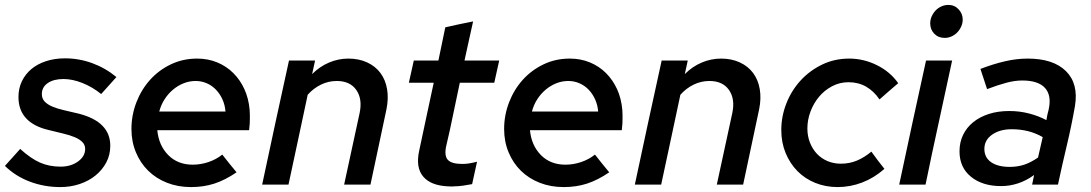

<svg xmlns="http://www.w3.org/2000/svg" viewBox="-27 -750 4432 780"><path d="M-7 -76Q9 -93 24 -110.5Q39 -128 55 -145Q98 -106 135.5 -89.5Q173 -73 219 -73Q261 -73 290 -94Q319 -115 319 -145Q319 -161 308 -172.5Q297 -184 277 -192.5Q257 -201 229.5 -207.5Q202 -214 170 -222Q110 -236 79 -269.5Q48 -303 48 -356Q48 -391 62 -420Q76 -449 100.5 -469.5Q125 -490 160 -501.5Q195 -513 237 -513Q294 -513 347.5 -493.5Q401 -474 446 -437Q430 -420 415 -402.5Q400 -385 384 -368Q348 -397 307.5 -413Q267 -429 231 -429Q191 -429 167 -412.5Q143 -396 143 -368Q143 -350 154 -338Q165 -326 184.5 -317.5Q204 -309 232 -302.5Q260 -296 294 -288Q421 -255 421 -158Q421 -121 405 -90.5Q389 -60 361.5 -37.5Q334 -15 297 -2.5Q260 10 218 10Q153 10 94.5 -12Q36 -34 -7 -76Z M934 -50Q887 -18 843.5 -4Q800 10 749 10Q696 10 651.5 -7.5Q607 -25 575 -56.5Q543 -88 525 -131.5Q507 -175 507 -226Q507 -282 527 -334Q547 -386 582.5 -425.5Q618 -465 667 -488.5Q716 -512 774 -512Q818 -512 855.5 -496.5Q893 -481 921 -453Q949 -425 966 -387.5Q983 -350 987 -305Q988 -295 988 -285Q988 -275 988 -265Q988 -257 987.5 -247.5Q987 -238 985 -221H612Q618 -159 656.5 -120Q695 -81 756 -81Q788 -81 819.5 -91.5Q851 -102 876 -122Q890 -104 904.5 -86Q919 -68 934 -50ZM768 -421Q742 -421 718.5 -411.5Q695 -402 675.5 -385.5Q656 -369 641.5 -346.5Q627 -324 620 -297H889Q887 -323 877 -345.5Q867 -368 851 -385Q835 -402 813.5 -411.5Q792 -421 768 -421Z M1038 0Q1065 -127 1092 -252Q1119 -377 1147 -504H1253Q1250 -490 1247 -476.5Q1244 -463 1241 -449Q1272 -480 1310 -496Q1348 -512 1388 -512Q1431 -512 1464.5 -496.5Q1498 -481 1518.5 -453.5Q1539 -426 1545.5 -388Q1552 -350 1543 -306Q1527 -229 1510.5 -153Q1494 -77 1478 0H1371L1434 -291Q1446 -348 1420.5 -384.5Q1395 -421 1341 -421Q1307 -421 1276.5 -406Q1246 -391 1223 -365Q1203 -273 1184 -182Q1165 -91 1145 0Z M1676 -138Q1691 -208 1705.5 -276.5Q1720 -345 1735 -414H1634Q1639 -437 1644 -459Q1649 -481 1654 -504H1754Q1761 -538 1768 -571.5Q1775 -605 1782 -639Q1811 -646 1838.5 -651.5Q1866 -657 1895 -663Q1886 -624 1877.5 -584Q1869 -544 1860 -504H2001Q1996 -481 1991 -459Q1986 -437 1981 -414H1841Q1827 -350 1814 -285.5Q1801 -221 1786 -158Q1777 -118 1792 -101Q1807 -84 1851 -84Q1865 -84 1878 -86Q1891 -88 1911 -93Q1906 -70 1901 -47.5Q1896 -25 1891 -2Q1876 1 1855.5 4Q1835 7 1818 7Q1811 8 1805 7.5Q1799 7 1793 7Q1723 4 1692 -33Q1661 -70 1676 -138Z M2448 -50Q2401 -18 2357.5 -4Q2314 10 2263 10Q2210 10 2165.5 -7.5Q2121 -25 2089 -56.5Q2057 -88 2039 -131.5Q2021 -175 2021 -226Q2021 -282 2041 -334Q2061 -386 2096.5 -425.5Q2132 -465 2181 -488.5Q2230 -512 2288 -512Q2332 -512 2369.5 -496.5Q2407 -481 2435 -453Q2463 -425 2480 -387.5Q2497 -350 2501 -305Q2502 -295 2502 -285Q2502 -275 2502 -265Q2502 -257 2501.5 -247.5Q2501 -238 2499 -221H2126Q2132 -159 2170.5 -120Q2209 -81 2270 -81Q2302 -81 2333.5 -91.5Q2365 -102 2390 -122Q2404 -104 2418.5 -86Q2433 -68 2448 -50ZM2282 -421Q2256 -421 2232.5 -411.5Q2209 -402 2189.5 -385.5Q2170 -369 2155.5 -346.5Q2141 -324 2134 -297H2403Q2401 -323 2391 -345.5Q2381 -368 2365 -385Q2349 -402 2327.5 -411.5Q2306 -421 2282 -421Z M2552 0Q2579 -127 2606 -252Q2633 -377 2661 -504H2767Q2764 -490 2761 -476.5Q2758 -463 2755 -449Q2786 -480 2824 -496Q2862 -512 2902 -512Q2945 -512 2978.5 -496.5Q3012 -481 3032.5 -453.5Q3053 -426 3059.5 -388Q3066 -350 3057 -306Q3041 -229 3024.5 -153Q3008 -77 2992 0H2885L2948 -291Q2960 -348 2934.5 -384.5Q2909 -421 2855 -421Q2821 -421 2790.5 -406Q2760 -391 2737 -365Q2717 -273 2698 -182Q2679 -91 2659 0Z M3389 -85Q3424 -85 3454 -97.5Q3484 -110 3513 -134Q3526 -116 3539 -98.5Q3552 -81 3566 -64Q3524 -27 3475.5 -8.5Q3427 10 3376 10Q3327 10 3285 -7Q3243 -24 3212.5 -55Q3182 -86 3164.5 -128.5Q3147 -171 3147 -222Q3147 -277 3167.5 -329.5Q3188 -382 3225 -422.5Q3262 -463 3312.5 -487.5Q3363 -512 3423 -512Q3482 -512 3536 -485Q3590 -458 3622 -412Q3602 -395 3583.5 -379Q3565 -363 3546 -346Q3523 -380 3491.5 -398Q3460 -416 3420 -416Q3384 -416 3353 -399.5Q3322 -383 3300 -356.5Q3278 -330 3265.5 -296.5Q3253 -263 3253 -228Q3253 -197 3263.5 -170.5Q3274 -144 3292 -125Q3310 -106 3335 -95.5Q3360 -85 3389 -85Z M3811 -596Q3785 -596 3768.5 -613Q3752 -630 3752 -655Q3752 -670 3758 -683.5Q3764 -697 3774 -707.5Q3784 -718 3797.5 -724Q3811 -730 3826 -730Q3851 -730 3867.5 -712Q3884 -694 3884 -671Q3884 -656 3878 -642.5Q3872 -629 3862 -618.5Q3852 -608 3838.5 -602Q3825 -596 3811 -596ZM3841 -504Q3814 -377 3786.5 -252Q3759 -127 3733 0H3626Q3653 -127 3680 -252Q3707 -377 3735 -504Z M4040 6Q3964 6 3917.5 -32Q3871 -70 3871 -135Q3871 -172 3885.5 -202Q3900 -232 3926.5 -253.5Q3953 -275 3990 -287Q4027 -299 4073 -299Q4115 -299 4153.5 -289Q4192 -279 4224 -262Q4227 -283 4233 -304Q4246 -362 4218.5 -392.5Q4191 -423 4126 -423Q4096 -423 4062 -414Q4028 -405 3983 -388Q3976 -408 3969.5 -429Q3963 -450 3956 -470Q4008 -490 4055.5 -501Q4103 -512 4148 -512Q4252 -512 4303.5 -461Q4355 -410 4340 -319Q4326 -239 4307 -159.5Q4288 -80 4271 0H4166Q4168 -10 4170 -19.5Q4172 -29 4174 -39Q4142 -16 4108.5 -5Q4075 6 4040 6ZM3972 -145Q3972 -110 3999.5 -91Q4027 -72 4075 -72Q4107 -72 4134 -81Q4161 -90 4190 -110L4209 -193Q4154 -225 4083 -225Q4035 -225 4003.5 -203Q3972 -181 3972 -145Z"/></svg>

Font: Rosa Sans Medium
Style: Italic
Weight: 500
Italic angle: -12°
Designer: Pentagram / MCKL
Foundry: Pentagram / MCKL
Version: Version 1.005;September 16, 2019;FontCreator 11.5.0.2425 64-